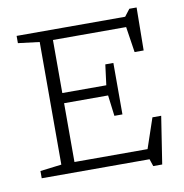

<svg xmlns="http://www.w3.org/2000/svg" viewBox="-85 -823 900 939"><g transform="rotate(-10 365.0 -353.0)"><path d="M53 0V-36L159 -49V-658L53 -671V-707H592L619 -742H655L652.5 -529H607.5L588 -656.5H224.5V-393H443L456 -494.5H496V-239H456L443 -342.5H224.5V-50.5H587.5L638 -199.5H681.5L645 36H600.5L588.5 0Z"/></g></svg>

Font: Newsreader Caption Light
Style: Regular
Weight: 300
Designer: Hugues Gentile
Foundry: Production Type
Version: Version 1.001